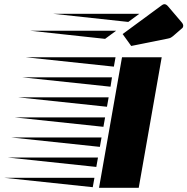

<svg xmlns="http://www.w3.org/2000/svg" viewBox="-270 -899 897 919"><path d="M204 0 314 -625H504L394 0ZM275 -580 -148 -625H283ZM259 -484 -165 -529H266ZM242 -388 -182 -433H250ZM225 -292 -199 -337H233ZM208 -196 -216 -241H216ZM191 -100 -233 -145H199ZM174 -3 -250 -48H182ZM532 -714 358 -679 317 -736 506 -875Q512 -879 517 -879Q526 -879 535 -868L598 -794Q607 -784 607 -776Q607 -772 606 -769.5Q605 -767 603 -765L558 -726Q553 -722 548 -719Q543 -716 532 -714ZM344 -794 -16 -833H397ZM233 -713 -127 -752H286Z"/></svg>

Font: Faster One
Style: Regular
Weight: 400
Designer: Eduardo Rodriguez Tunni
Foundry: Eduardo Rodriguez Tunni
Version: Version 1.003; ttfautohint (v1.8.4.7-5d5b);gftools[0.9.23]